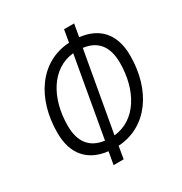

<svg xmlns="http://www.w3.org/2000/svg" viewBox="-169 -838 924 974"><g transform="rotate(-30 293.0 -351.5)"><path d="M216.3 9.8H275.4L287.6 -62.5C461.9 -73.2 567.4 -228.5 567.4 -429.7C567.4 -556.2 502.4 -626.5 389.6 -639.6L402.3 -712.9H343.3L331.1 -641.1C157.2 -630.9 51.3 -476.1 51.3 -274.4C51.3 -147.5 116.7 -77.1 229.5 -64ZM240.7 -119.6C157.2 -130.4 114.7 -183.6 114.7 -279.3C114.7 -439.5 191.9 -571.3 322.8 -584.5ZM378.4 -583.5C460.9 -572.8 503.9 -520 503.9 -424.3C503.9 -264.2 427.7 -131.8 295.9 -118.7Z"/></g></svg>

Font: Cascadia Code NF Light
Style: Italic
Weight: 300
Italic angle: -10°
Monospace: yes
Designer: Aaron Bell
Foundry: Saja Typeworks
Version: Version 2404.023